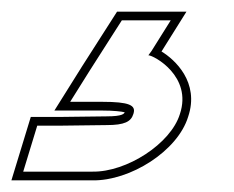

<svg xmlns="http://www.w3.org/2000/svg" viewBox="-83 -75 403 330"><path d="M109.1 -13 126.4 -40H210.4L177.2 13L172 20C181 20 248 56 226.2 121C210.6 172 134.6 221 75.9 220H-4.1H-43.1L-19 141H20L100.3 140C131.3 140 142.2 134 146.2 121L146.5 120C150.7 106 139.6 100 92.6 100H52.6H37.6L70.8 47ZM118.2 -55 58.1 39 10.5 115H92.6C112.9 115 126.5 116.7 131.3 118C130.4 120 128.5 125 100.3 125L19.9 126H-30.1L-63.4 235H75.8C140.6 236.1 222.4 184.7 240.4 125.6C260.4 66.3 217.2 27.1 194.6 13.5L237.5 -55Z"/></svg>

Font: Nordica Plus
Style: NordicaClassicLtExtOblOl
Weight: 300
Version: Version 1.01